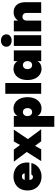

<svg xmlns="http://www.w3.org/2000/svg" viewBox="1389 -2258 1139 3957"><g transform="rotate(-90 1958.5 -279.5)"><path d="M585 -243H228Q233 -170 289 -170Q325 -170 341 -203H576Q564 -143 525.5 -95.5Q487 -48 428.5 -20.5Q370 7 300 7Q216 7 150.5 -28Q85 -63 48.5 -128.5Q12 -194 12 -282Q12 -370 48.5 -435.5Q85 -501 150.5 -536Q216 -571 300 -571Q384 -571 449.5 -536.5Q515 -502 551.5 -438Q588 -374 588 -287Q588 -264 585 -243ZM363 -340Q363 -368 345 -382.5Q327 -397 300 -397Q241 -397 231 -340Z M1026 0 931 -127 860 0H616L805 -297L606 -564H854L949 -436L1021 -564H1265L1070 -274L1274 0Z M1701 -571Q1767 -571 1820 -536.5Q1873 -502 1903.5 -436.5Q1934 -371 1934 -282Q1934 -193 1903.5 -127.5Q1873 -62 1820 -27.5Q1767 7 1701 7Q1646 7 1606.5 -15.5Q1567 -38 1546 -77V270H1324V-564H1546V-487Q1567 -526 1606.5 -548.5Q1646 -571 1701 -571ZM1627 -377Q1591 -377 1568 -352Q1545 -327 1545 -282Q1545 -237 1568 -212Q1591 -187 1627 -187Q1663 -187 1686 -212Q1709 -237 1709 -282Q1709 -327 1686 -352Q1663 -377 1627 -377Z M2226 -740V0H2004V-740Z M2521 -571Q2576 -571 2616 -548.5Q2656 -526 2677 -487V-564H2898V0H2677V-77Q2656 -38 2616 -15.5Q2576 7 2521 7Q2455 7 2402 -27.5Q2349 -62 2318.5 -127.5Q2288 -193 2288 -282Q2288 -371 2318.5 -436.5Q2349 -502 2402 -536.5Q2455 -571 2521 -571ZM2595 -377Q2559 -377 2536 -352Q2513 -327 2513 -282Q2513 -237 2536 -212Q2559 -187 2595 -187Q2631 -187 2654 -212Q2677 -237 2677 -282Q2677 -327 2654 -352Q2631 -377 2595 -377Z M2974 -718Q2974 -766 3009 -797.5Q3044 -829 3102 -829Q3159 -829 3194 -797.5Q3229 -766 3229 -718Q3229 -671 3194 -640Q3159 -609 3102 -609Q3044 -609 3009 -640Q2974 -671 2974 -718ZM3212 -564V0H2990V-564Z M3892 -327V0H3671V-299Q3671 -339 3649.5 -362.5Q3628 -386 3592 -386Q3555 -386 3534 -362.5Q3513 -339 3513 -299V0H3291V-564H3513V-478Q3539 -518 3582.5 -543Q3626 -568 3686 -568Q3783 -568 3837.5 -503Q3892 -438 3892 -327Z"/></g></svg>

Font: Poppins Black A&M
Style: Regular
Weight: 900
Designer: Ninad Kale (Devanagari), Jonny Pinhorn (Latin)
Foundry: Indian Type Foundry
Version: 4.004